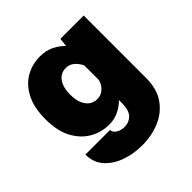

<svg xmlns="http://www.w3.org/2000/svg" viewBox="-190 -663 1030 1030"><g transform="rotate(-45 325.0 -148.0)"><path d="M267 11Q208.5 11 158 -17.8Q107.5 -46.5 76.2 -104.5Q45 -162.5 45 -251Q45 -339.5 75 -397.2Q105 -455 154.2 -483Q203.5 -511 262 -511Q307 -511 341.8 -494Q376.5 -477 401.5 -451L406.5 -500H583.5V-27Q583.5 57 545.8 110.5Q508 164 446.5 189.5Q385 215 313.5 215Q249 215 191.5 194.8Q134 174.5 98.2 134.2Q62.5 94 62.5 34H249.5Q249.5 52 268.8 65Q288 78 318.5 78Q349.5 78 373 55.5Q396.5 33 396.5 -26V-45.5Q372.5 -21 340 -5Q307.5 11 267 11ZM232 -251Q232 -197 255 -164Q278 -131 320 -131Q347 -131 368.2 -150Q389.5 -169 396.5 -198V-308.5Q385.5 -333 365.2 -351Q345 -369 317 -369Q276.5 -369 254.2 -336.8Q232 -304.5 232 -251Z"/></g></svg>

Font: Trispace ExtraBold
Style: Regular
Weight: 800
Designer: Tyler Finck
Foundry: Etcetera Type Company
Version: Version 1.210; ttfautohint (v1.8.3)